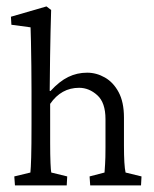

<svg xmlns="http://www.w3.org/2000/svg" viewBox="-20 -563 469 583"><path d="M25.4 0 23.4 -27.3 72.3 -39.1Q73.7 -51.8 74.7 -85.7Q75.7 -119.6 75.7 -187V-284.7Q75.7 -319.8 75.2 -362.1Q74.7 -404.3 74 -437.7Q73.2 -471.2 72.8 -480L14.6 -487.8L13.2 -512.2L121.1 -543.5L135.3 -532.7Q134.3 -500 133.5 -466.8Q132.8 -433.6 132.1 -391.1Q131.3 -348.6 130.9 -287.1L133.3 -286.6Q160.6 -316.4 187.3 -329.3Q213.9 -342.3 244.6 -342.3Q272.9 -342.3 298.6 -327.6Q324.2 -313 340.3 -283Q356.4 -252.9 356.4 -206.1V-121.1Q356.4 -60.5 361.3 -39.1L409.7 -27.3L408.2 0H253.9L252 -27.3L297.4 -39.1Q297.9 -47.9 299.1 -64.7Q300.3 -81.5 300.3 -115.2V-201.2Q300.3 -251.5 275.4 -273.9Q250.5 -296.4 220.2 -296.4Q166 -296.4 132.3 -247.6V-128.9Q132.3 -92.3 133.3 -68.6Q134.3 -44.9 135.7 -39.1L184.1 -27.3L182.6 0Z"/></svg>

Font: Lateef Light
Style: Regular
Weight: 300
Designer: SIL International
Foundry: SIL International
Version: Version 4.200